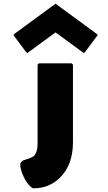

<svg xmlns="http://www.w3.org/2000/svg" viewBox="-20 -862 582 1037"><path d="M190 -520 183 -513V-86C183 -54 176 -35 165 -21C148 -7 124 -3 104 5C103 5 102 6 101 7L94 14C78 30 108 107 136 137L137 138L144 145C150 151 156 155 161 155C218 155 265 135 300 101L301 100L308 93C351 50 374 -15 374 -92V-513L367 -520ZM59 -680 52 -673 120 -582 127 -575 280 -687 433 -575 440 -582 508 -673 501 -680 280 -842Z"/></svg>

Font: Hussar Woodtype
Style: Blk
Weight: 900
Foundry: Cannot Into Space Fonts
Version: Version 1.07